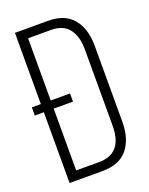

<svg xmlns="http://www.w3.org/2000/svg" viewBox="-136 -771 654 841"><g transform="rotate(-20 191.5 -350.0)"><path d="M194 -700Q272 -700 310.5 -653.5Q349 -607 349 -526V-174Q349 -93 310.5 -46.5Q272 0 194 0H40V-330H-2V-368H40V-700ZM176 -330H86V-42H193Q303 -42 303 -172V-528Q303 -588 276 -623Q249 -658 193 -658H86V-368H176Z"/></g></svg>

Font: Bebas Neue Book
Style: Regular
Weight: 300
Designer: Ryoichi Tsunekawa
Foundry: Ryoichi Tsunekawa
Version: Version 1.003;PS 001.003;hotconv 1.0.88;makeotf.lib2.5.64775